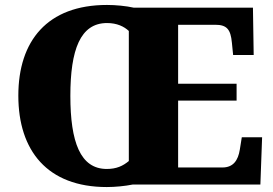

<svg xmlns="http://www.w3.org/2000/svg" viewBox="-20 -745 1103 775"><path d="M411 10C445 10 485 6 515 0H1031L1038 -191H956L948 -141C941 -97 921 -69 878 -69H699V-339H935V-407H699V-645H849C896 -645 911 -626 916 -573L921 -523H1004L1001 -714H520C489 -721 447 -725 412 -725C171 -725 54 -580 54 -359C54 -137 171 10 411 10ZM411 -63C304 -63 264 -172 264 -358C264 -544 304 -652 412 -652C452 -652 481 -638 500 -620V-95C476 -75 450 -63 411 -63Z"/></svg>

Font: Noto Serif Gurmukhi Black
Style: Regular
Weight: 900
Designer: Vaibhav Singh and the Monotype Design Team
Foundry: Monotype Imaging Inc.
Version: Version 2.004